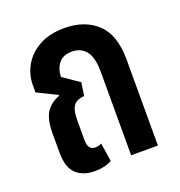

<svg xmlns="http://www.w3.org/2000/svg" viewBox="-108 -652 708 755"><g transform="rotate(-20 245.5 -275.0)"><path d="M163 10Q115 10 86 -16.5Q57 -43 57 -106V-186Q57 -246 76.5 -275Q96 -304 131 -316L132 -320L49 -361V-390Q49 -435 71 -473.5Q93 -512 136 -536Q179 -560 241 -560Q327 -560 378.5 -511.5Q430 -463 430 -360V0H318V-351Q318 -410 296.5 -436.5Q275 -463 238 -463Q201 -463 183 -440.5Q165 -418 164 -384L232 -337L224 -282Q196 -281 181 -264.5Q166 -248 166 -201V-119Q166 -77 197 -77Q211 -77 223 -84L235 -7Q220 2 202 6Q184 10 163 10Z"/></g></svg>

Font: Noto Sans Thai ExtCond SemBd
Style: Regular
Weight: 600
Width: 2
Designer: Monotype Design Team
Foundry: Monotype Imaging Inc.
Version: Version 2.002; ttfautohint (v1.8.4.7-5d5b)